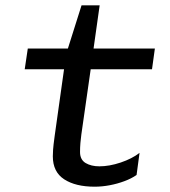

<svg xmlns="http://www.w3.org/2000/svg" viewBox="-20 -694 640 724"><path d="M337 10Q264.8 10 222 -17.9Q179.2 -45.8 179.2 -104.5Q179.2 -114 180.2 -129.9Q181.2 -145.8 186.5 -184L221.5 -432.8H73.2L84.8 -511H236L287.5 -674H355.8L332.8 -511H564L553.2 -432.8H322L286.8 -187.2Q284.8 -172 283.2 -154.9Q281.8 -137.8 281.8 -120.8Q281.8 -91.8 302.9 -79.2Q324 -66.8 354.8 -66.8Q392.2 -66.8 435 -81.1Q477.8 -95.5 506.2 -117.5L495 -34.2Q475.8 -20.8 449.2 -10.9Q422.8 -1 393.8 4.5Q364.8 10 337 10Z"/></svg>

Font: Chivo Mono Medium
Style: Italic
Weight: 500
Italic angle: -8.05°
Monospace: yes
Designer: Hector Gatti
Foundry: Omnibus-Type
Version: Version 1.008